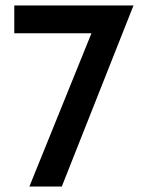

<svg xmlns="http://www.w3.org/2000/svg" viewBox="-20 -679 532 699"><path d="M466 -659 205 0H87L313 -558H32V-659Z"/></svg>

Font: Reem Kufi Ink
Style: Regular
Weight: 400
Designer: Khaled Hosny
Version: Version 1.7